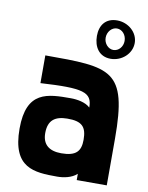

<svg xmlns="http://www.w3.org/2000/svg" viewBox="-79 -742 615 799"><g transform="rotate(10 228.5 -342.0)"><path d="M279.3 -605.5C279.3 -559.6 302.7 -521.5 351.6 -521.5C398.4 -521.5 439.5 -557.6 439.5 -603.5C439.5 -648.4 398.4 -683.6 351.6 -683.6C302.7 -683.6 279.3 -650.4 279.3 -605.5ZM316.4 -604.5C316.4 -629.9 335 -650.4 356.4 -650.4C378.9 -650.4 396.5 -629.9 396.5 -604.5C396.5 -580.1 378.9 -559.6 356.4 -559.6C335 -559.6 316.4 -580.1 316.4 -604.5ZM217.8 0C244.1 0 278.3 -5.9 300.8 -26.4V0H427.7V-197.3C427.7 -487.8 360.4 -488.3 82 -488.3V-371.1C261.7 -381.8 299.8 -371.1 299.8 -306.2C280.3 -325.2 244.1 -331.1 217.8 -331.1C120.1 -331.1 29.3 -330.1 29.3 -169.9C29.3 -3.9 120.1 0 217.8 0ZM217.8 -98.6C166.5 -98.6 137.7 -121.6 137.7 -169.9C137.7 -224.6 166.5 -244.6 217.8 -245.1C280.3 -245.6 299.8 -224.6 299.8 -169.9C299.8 -121.6 280.3 -98.6 217.8 -98.6Z"/></g></svg>

Font: Saman Dere
Style: Regular
Weight: 400
Designer: Tuna Ça_lar Gümü_
Foundry: Tuna Ça_lar Gümü_
Version: Version 1.001;hotconv 1.0.109;makeotfexe 2.5.65596